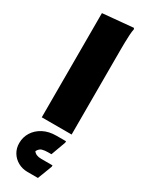

<svg xmlns="http://www.w3.org/2000/svg" viewBox="-277 -803 910 1181"><g transform="rotate(30 178.0 -212.5)"><path d="M72 -740 288 -760 292 -752Q288 -734 286.5 -707Q285 -680 284.5 -652Q284 -624 284 -604V0H72ZM31 206Q31 164 52.5 129.5Q74 95 113.5 74Q153 53 207 53H275V63L237 167H213Q190 167 172 172Q154 177 142 200Q158 223 196 223H277V233L238 335H164Q127 335 96.5 318Q66 301 48.5 272Q31 243 31 206Z"/></g></svg>

Font: Kufam Black
Style: Regular
Weight: 900
Designer: Wael Morcos, Artur Schmal
Foundry: Original Type
Version: Version 1.301; ttfautohint (v1.8.3)